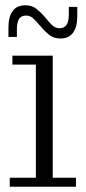

<svg xmlns="http://www.w3.org/2000/svg" viewBox="-20 -708 325 728"><path d="M17 0V-34H116V-463H27V-497H180V-34H268V0ZM209 -562Q184 -562 167 -575.5Q150 -589 137 -605L126 -617L148 -646L158 -634Q168 -621 179.5 -611Q191 -601 206 -601Q224 -601 232.5 -614Q241 -627 241 -654V-682H273V-646Q273 -606 257 -584Q241 -562 209 -562ZM12 -605Q12 -644 28 -666Q44 -688 76 -688Q101 -688 117.5 -675Q134 -662 148 -646L158 -634L137 -605L126 -617Q116 -629 105 -639Q94 -649 79 -649Q61 -649 52.5 -636.5Q44 -624 44 -596V-568H12Z"/></svg>

Font: Montagu Slab 144pt Light
Style: Regular
Weight: 300
Designer: Florian Karsten
Foundry: Florian Karsten
Version: Version 1.000